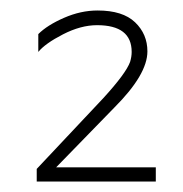

<svg xmlns="http://www.w3.org/2000/svg" viewBox="-20 -667 349 366"><path d="M50 -321V-345L177 -480Q220 -527 228 -549Q231 -559 231 -568Q231 -619 165 -619Q134 -619 100 -601.5Q66 -584 53 -568V-602Q70 -619 102 -633Q134 -647 166 -647Q214 -647 237.5 -624.5Q261 -602 261 -569Q261 -525 198 -462L87 -348H277V-321Z"/></svg>

Font: Roundo ExtraLight
Style: Regular
Weight: 250
Designer: Namrata Goyal (Gurmukhi), Shiva Nallaperumal (Latin)
Foundry: Indian Type Foundry
Version: Version 1.000;PS 1.0;hotconv 1.0.88;makeotf.lib2.5.647800